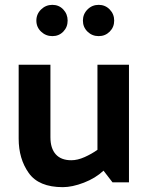

<svg xmlns="http://www.w3.org/2000/svg" viewBox="-20 -752 615 792"><path d="M196 -732Q223 -732 241 -713Q259 -694 259 -667Q259 -640 241 -621.5Q223 -603 196 -603Q169 -603 149.5 -621.5Q130 -640 130 -667Q130 -694 149.5 -713Q169 -732 196 -732ZM387 -732Q414 -732 432.5 -713Q451 -694 451 -667Q451 -640 432.5 -621.5Q414 -603 387 -603Q360 -603 341 -621.5Q322 -640 322 -667Q322 -694 341 -713Q360 -732 387 -732ZM407 -48Q374 -17 326 1.5Q278 20 239 20Q140 20 98.5 -38.5Q57 -97 57 -180V-485H188V-186Q188 -140 210 -115.5Q232 -91 274 -91Q300 -91 329 -104Q358 -117 382 -134V-485H512V0H444Z"/></svg>

Font: Palanquin Dark
Style: Regular
Weight: 400
Designer: Pria Ravichandran
Version: Version 1.001